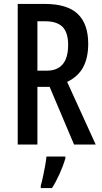

<svg xmlns="http://www.w3.org/2000/svg" viewBox="-20 -734 516 975"><path d="M208 -714Q321 -714 374.5 -663.5Q428 -613 428 -511Q428 -442 403 -394Q378 -346 321 -318L466 0H356L232 -293H170V0H70V-714ZM209 -626H170V-375H216Q326 -375 326 -506Q326 -569 297.5 -597.5Q269 -626 209 -626ZM312 71Q301 108 282.5 149Q264 190 244 221H187V209Q192 192 198 164.5Q204 137 209 109Q214 81 216 61H312Z"/></svg>

Font: Noto Sans Thai ExtCond Med
Style: Regular
Weight: 500
Width: 2
Designer: Monotype Design Team
Foundry: Monotype Imaging Inc.
Version: Version 2.002; ttfautohint (v1.8.4.7-5d5b)